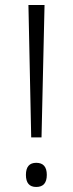

<svg xmlns="http://www.w3.org/2000/svg" viewBox="-20 -734 290 763"><path d="M145 -188H104L93 -714H157ZM83 -39Q83 -87 124 -87Q166 -87 166 -39Q166 9 124 9Q83 9 83 -39Z"/></svg>

Font: Noto Sans Sinhala UI SemiCondensed Light
Style: Regular
Weight: 300
Width: 4
Designer: Jelle Bosma - Monotype Design Team
Foundry: Monotype Imaging Inc.
Version: Version 2.006; ttfautohint (v1.8.4.7-5d5b)